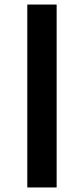

<svg xmlns="http://www.w3.org/2000/svg" viewBox="-20 -772 370 844"><path d="M229 -752V52H100V-752Z"/></svg>

Font: Pathway Extreme 28pt Black
Style: Regular
Weight: 900
Designer: Eduardo Rodriguez Tunni
Foundry: Eduardo Rodriguez Tunni
Version: Version 1.001;gftools[0.9.26]